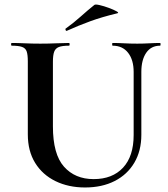

<svg xmlns="http://www.w3.org/2000/svg" viewBox="-20 -815 743 849"><path d="M571 -497Q571 -550 546.5 -581.5Q522 -613 478 -613Q476 -613 476 -619Q476 -625 478 -625Q503 -625 529.5 -623.5Q556 -622 587 -622Q614 -622 640 -623.5Q666 -625 688 -625Q690 -625 690 -619Q690 -613 688 -613Q648 -613 626.5 -581.5Q605 -550 605 -497V-219Q605 -148 574 -95.5Q543 -43 487 -14.5Q431 14 356 14Q283 14 225.5 -14Q168 -42 135.5 -94.5Q103 -147 103 -221V-544Q103 -573 98 -587.5Q93 -602 77.5 -607.5Q62 -613 32 -613Q29 -613 29 -619Q29 -625 32 -625Q58 -625 90 -623.5Q122 -622 158 -622Q196 -622 228 -623.5Q260 -625 285 -625Q288 -625 288 -619Q288 -613 285 -613Q255 -613 240 -607Q225 -601 219.5 -586Q214 -571 214 -542V-256Q214 -133 263 -78Q312 -23 394 -23Q477 -23 524 -73.5Q571 -124 571 -218ZM276 -679Q272 -677 270 -682.5Q268 -688 271 -689Q307 -715 337 -742Q367 -769 397 -793Q401 -797 420.5 -792.5Q440 -788 461.5 -780Q483 -772 495.5 -765Q508 -758 498 -756Q431 -740 379 -721Q327 -702 276 -679Z"/></svg>

Font: Cormorant Light
Style: Bold
Weight: 700
Version: Version 4.000